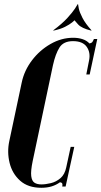

<svg xmlns="http://www.w3.org/2000/svg" viewBox="-20 -884 481 910"><path d="M176 6Q113 6 75.5 -27.5Q38 -61 25.5 -112Q13 -163 24 -215L83 -493Q95 -550 131.5 -598Q168 -646 219.5 -675.5Q271 -705 327 -705Q351 -705 371 -698.5Q391 -692 404 -678Q413 -680 416.5 -683.5Q420 -687 425 -699H441L405 -531H389L402 -597Q410 -635 391 -662Q372 -689 326 -689Q281 -689 262 -659Q243 -629 231 -575L135 -121Q125 -73 128 -49.5Q131 -26 143.5 -18Q156 -10 176 -10Q196 -10 221 -16Q246 -22 266.5 -39.5Q287 -57 294 -91L315 -188H332L291 0H275Q277 -9 275 -14Q273 -19 264 -20Q246 -7 224.5 -0.5Q203 6 176 6ZM234 -739 232 -740Q275 -772 299.5 -799Q324 -826 335.5 -843.5Q347 -861 348 -864H350L334 -789Q333 -787 321.5 -777.5Q310 -768 288.5 -757Q267 -746 234 -739ZM412 -739Q367 -750 350.5 -768Q334 -786 332 -789L348 -864H350Q350 -861 353.5 -843.5Q357 -826 371 -799Q385 -772 414 -740Z"/></svg>

Font: Emberly Black
Style: Italic
Weight: 900
Italic angle: -12°
Designer: Rajesh Rajput
Foundry: Rajesh Rajput
Version: Version 1.000